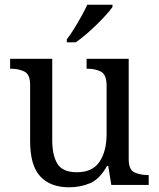

<svg xmlns="http://www.w3.org/2000/svg" viewBox="-20 -786 675 816"><path d="M273 10Q194 10 151 -36.5Q108 -83 108 -186V-426Q108 -470 83.5 -482Q59 -494 26 -494H23V-536H202V-191Q202 -126 224 -90Q246 -54 307 -54Q373 -54 403 -98.5Q433 -143 433 -216V-422Q433 -469 409 -481.5Q385 -494 351 -494H348V-536H527V-109Q527 -65 551.5 -53.5Q576 -42 609 -42H612V0H453L440 -81H435Q404 -25 363 -7.5Q322 10 273 10ZM264 -619Q279 -638 295 -664Q311 -690 326 -717Q341 -744 351 -766H458V-756Q449 -743 431 -723Q413 -703 390.5 -681Q368 -659 345 -639.5Q322 -620 302 -606H264Z"/></svg>

Font: Noto Serif NP Hmong
Style: Regular
Weight: 400
Designer: Dalton Maag Ltd
Foundry: Dalton Maag Ltd
Version: Version 1.001